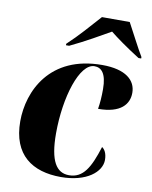

<svg xmlns="http://www.w3.org/2000/svg" viewBox="-86 -831 717 905"><g transform="rotate(10 272.0 -378.0)"><path d="M184 -613V-606H199C267 -638 347 -684 387 -707C418 -682 468 -646 531 -606H544V-613C524 -645 482 -728 461 -766H328C285 -718 235 -660 184 -613ZM268 10C391 10 459 -48 459 -105C459 -139 446 -156 435 -163C403 -61 372 -5 304 -5C244 -5 210 -56 210 -189C210 -363 263 -532 334 -532C366 -532 392 -509 392 -432C392 -397 390 -367 385 -337C494 -337 531 -385 531 -439C531 -499 482 -544 369 -544C118 -544 34 -360 34 -216C34 -55 131 10 268 10Z"/></g></svg>

Font: Noto Serif Display SemiCondensed Black
Style: Italic
Weight: 900
Width: 4
Italic angle: -12°
Designer: Monotype Design Team
Foundry: Monotype Imaging Inc.
Version: Version 2.009